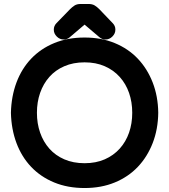

<svg xmlns="http://www.w3.org/2000/svg" viewBox="-20 -917 851 967"><path d="M406 -728Q490 -728 558 -700Q626 -672 674 -621.5Q722 -571 749 -501.5Q776 -432 777 -349Q776 -266 749 -196.5Q722 -127 674 -76.5Q626 -26 558 2Q490 30 406 30Q321 30 253 2Q185 -26 137 -76.5Q89 -127 63 -196.5Q37 -266 35 -349Q37 -432 63 -501.5Q89 -571 137 -621.5Q185 -672 253 -700Q321 -728 406 -728ZM406 -95Q463 -95 507.5 -114.5Q552 -134 583 -168.5Q614 -203 630 -249Q646 -295 646 -349Q646 -403 630 -449Q614 -495 583 -529.5Q552 -564 507.5 -583.5Q463 -603 406 -603Q349 -603 304 -583.5Q259 -564 228.5 -529.5Q198 -495 182 -449Q166 -403 166 -349Q166 -295 182 -249Q198 -203 228.5 -168.5Q259 -134 304 -114.5Q349 -95 406 -95ZM265 -801 333 -871Q343 -881 355 -889Q367 -897 387 -897H425Q445 -897 457 -889.5Q469 -882 480 -871L547 -801Q561 -787 561 -769V-767Q561 -748 546 -733Q531 -718 511 -718Q493 -718 479 -731L406 -793L332 -730Q319 -718 301 -718Q281 -718 266 -733Q251 -748 251 -767V-768Q251 -787 265 -801Z"/></svg>

Font: Varela Round Precious
Style: Bold
Weight: 700
Version: Version 1.000